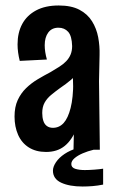

<svg xmlns="http://www.w3.org/2000/svg" viewBox="-20 -546 427 700"><path d="M248 0 250 -96 243 -378Q242 -415 228.5 -430Q215 -445 193 -445Q169 -445 156 -427.5Q143 -410 143 -381Q143 -369 145 -356Q147 -343 151 -329L52 -324Q48 -340 46 -355Q44 -370 44 -384Q44 -427 61 -458.5Q78 -490 111.5 -508Q145 -526 194 -526Q240 -526 269.5 -510.5Q299 -495 315.5 -468.5Q332 -442 338 -410Q344 -378 343 -345L341 -250L344 0ZM148 8Q111 8 85 -8.5Q59 -25 46 -54.5Q33 -84 33 -121Q33 -156 44.5 -181Q56 -206 75 -224.5Q94 -243 117.5 -257Q141 -271 164 -283Q181 -293 196 -302.5Q211 -312 221.5 -323Q232 -334 237.5 -347.5Q243 -361 243 -378L290 -354Q287 -320 273 -296Q259 -272 239.5 -255.5Q220 -239 199 -225Q181 -212 166 -199.5Q151 -187 142.5 -171.5Q134 -156 134 -134Q134 -118 138 -105.5Q142 -93 151 -86.5Q160 -80 173 -80Q196 -80 212 -97.5Q228 -115 237.5 -152.5Q247 -190 247 -247L286 -301Q286 -232 280 -175Q274 -118 258.5 -77Q243 -36 216 -14Q189 8 148 8ZM281 134Q233 134 203 120Q173 106 173 76Q173 62 184 45.5Q195 29 215 15.5Q235 2 262 -6L321 0Q300 5 281.5 13Q263 21 251.5 31Q240 41 240 52Q240 65 254.5 69.5Q269 74 289 74Q304 74 324 72.5Q344 71 356 69V127Q336 131 317.5 132.5Q299 134 281 134Z"/></svg>

Font: Truculenta
Style: Bold
Weight: 700
Designer: Ivan Castro, Eva Sanz & Omnibus-Type Team
Foundry: Omnibus-Type
Version: Version 1.002